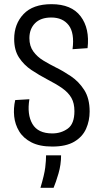

<svg xmlns="http://www.w3.org/2000/svg" viewBox="-20 -692 494 921"><path d="M231 11Q170 11 131 -9Q92 -29 72 -62Q52 -95 48 -134Q44 -173 53 -212L121 -216Q109 -143 135.5 -97.5Q162 -52 231 -52Q273 -52 305 -75Q337 -98 337 -159Q337 -197 322.5 -222.5Q308 -248 279 -268.5Q250 -289 207 -311Q167 -332 131 -356Q95 -380 71.5 -415.5Q48 -451 48 -505Q48 -577 93 -624.5Q138 -672 227 -672Q323 -672 367 -613.5Q411 -555 400 -461L328 -456Q338 -534 309.5 -571Q281 -608 226 -608Q175 -608 148 -580.5Q121 -553 121 -509Q121 -471 140 -445Q159 -419 188 -401.5Q217 -384 247 -369Q282 -352 320 -326.5Q358 -301 384 -260.5Q410 -220 410 -157Q410 -113 393 -74.5Q376 -36 336.5 -12.5Q297 11 231 11ZM174 209Q193 145 197 111.5Q201 78 201 53H273Q273 98 260.5 140.5Q248 183 237 209Z"/></svg>

Font: Bricolage Grotesque 10pt Condensed Light
Style: Regular
Weight: 300
Width: 3
Designer: Mathieu Triay
Foundry: Atelier Triay
Version: Version 1.000; ttfautohint (v1.8.4.7-5d5b);gftools[0.9.32]